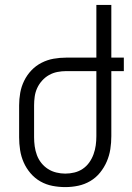

<svg xmlns="http://www.w3.org/2000/svg" viewBox="-20 -755 540 783"><path d="M246 8Q220 8 194 3Q168 -2 145 -15Q122 -28 104.5 -48.5Q87 -69 76.5 -93Q66 -117 62 -143Q58 -169 58 -195V-325Q58 -351 62.5 -376.5Q67 -402 78.5 -425.5Q90 -449 108 -468Q126 -487 149.5 -499Q173 -511 198.5 -515.5Q224 -520 250 -520H373V-735H434V-520H485V-465H434V-200Q434 -173 430 -147Q426 -121 415.5 -96.5Q405 -72 388 -51Q371 -30 348 -16.5Q325 -3 299 2.5Q273 8 246 8ZM246 -47Q265 -47 283.5 -51.5Q302 -56 317.5 -66.5Q333 -77 344 -92.5Q355 -108 361.5 -126Q368 -144 370.5 -162.5Q373 -181 373 -200V-465H250Q232 -465 214 -461.5Q196 -458 180 -449Q164 -440 151.5 -426Q139 -412 131.5 -395.5Q124 -379 121.5 -361Q119 -343 119 -325V-195Q119 -177 121.5 -158.5Q124 -140 130.5 -122.5Q137 -105 148.5 -90.5Q160 -76 175.5 -66Q191 -56 209.5 -51.5Q228 -47 246 -47Z"/></svg>

Font: Iosevka Light
Style: Regular
Weight: 300
Monospace: yes
Designer: Belleve Invis
Foundry: Belleve Invis
Version: Version 32.5.0; ttfautohint (v1.8.4)